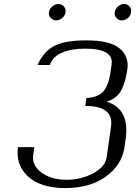

<svg xmlns="http://www.w3.org/2000/svg" viewBox="-20 -955 706 975"><path d="M418 -750Q539.1 -750 587.4 -709Q635.7 -668 627 -604.5Q622.1 -573.2 616.7 -552.2Q611.3 -531.2 600.6 -505.9Q589.8 -480.5 569.8 -463.9Q549.8 -447.3 521.5 -438.5Q639.6 -402.3 618.2 -250L612.3 -208Q599.6 -118.2 518.6 -59.1Q437.5 0 312.5 0Q185.5 0 122.1 -59.1Q58.6 -118.2 71.3 -208H154.3L148.4 -167Q141.6 -115.2 190.9 -78.6Q240.2 -42 318.4 -42Q390.6 -42 452.6 -74.7Q514.6 -107.4 521.5 -156.2L543.9 -312.5Q558.6 -417 413.1 -417L418.9 -458Q446.3 -458 467.3 -466.3Q488.3 -474.6 501 -486.8Q513.7 -499 522 -518.1Q530.3 -537.1 534.2 -552.2Q538.1 -567.4 541 -587.9L546.9 -628.9Q557.6 -708 412.1 -708Q340.8 -708 293.5 -687Q246.1 -666 233.4 -625H170.9Q200.2 -692.4 254.4 -721.2Q308.6 -750 418 -750ZM609.4 -934.6Q627 -934.6 637.7 -922.4Q648.4 -910.2 645.5 -892.6Q643.6 -876 629.9 -863.8Q616.2 -851.6 598.6 -851.6Q582 -851.6 571.3 -863.8Q560.5 -876 562.5 -892.6Q565.4 -910.2 579.1 -922.4Q592.8 -934.6 609.4 -934.6ZM312.5 -892.6Q310.5 -876 296.4 -863.8Q282.2 -851.6 265.6 -851.6Q249 -851.6 237.8 -863.8Q226.6 -876 228.5 -892.6Q231.4 -910.2 245.6 -922.4Q259.8 -934.6 276.4 -934.6Q293 -934.6 304.2 -922.4Q315.4 -910.2 312.5 -892.6Z"/></svg>

Font: okolaks
Style: RegularItalic
Weight: 500
Italic angle: -8°
Version: Version 000.6.0